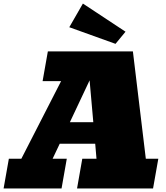

<svg xmlns="http://www.w3.org/2000/svg" viewBox="-60 -1069 944 1089"><path d="M-39.6 0 -9.8 -168.5H61L286.6 -608.9H181.6L211.4 -777.3H693.8L767.1 -168.5H837.9L808.1 0H377L406.7 -168.5H487.3L480 -253.9H278.8L238.3 -168.5H318.8L289.1 0ZM336.4 -376H469.2L448.2 -613.3ZM595.2 -820.3 333 -914.6 410.2 -1048.8 651.9 -889.2Z"/></svg>

Font: Bevan
Style: Italic
Weight: 400
Italic angle: -10°
Designer: Vernon Adams
Foundry: Vernon Adams
Version: Version 2.100; ttfautohint (v1.8.3)